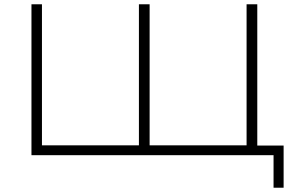

<svg xmlns="http://www.w3.org/2000/svg" viewBox="-20 -725 1374 897"><path d="M1258 152V0H127V-705H176V-46H629V-705H679V-46H1132V-705H1182V-45H1305V152Z"/></svg>

Font: Nunito Sans 10pt Expanded ExtraLight
Style: Regular
Weight: 250
Width: 7
Designer: Vernon Adams
Foundry: Vernon Adams
Version: Version 3.101;gftools[0.9.27]